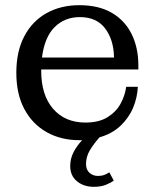

<svg xmlns="http://www.w3.org/2000/svg" viewBox="-20 -532 598 741"><path d="M286 9Q215 9 160 -22Q105 -53 74 -111Q43 -169 43 -251Q43 -334 74 -392.5Q105 -451 160 -481.5Q215 -512 286 -512Q361 -512 411.5 -482.5Q462 -453 488 -400.5Q514 -348 514 -279V-264H139V-259Q139 -165 185 -112Q231 -59 310 -59Q362 -59 395.5 -80Q429 -101 446 -133Q463 -165 467 -197H512Q510 -156 494 -117Q478 -78 445.5 -47Q413 -16 364 -2Q341 24 326.5 48.5Q312 73 312 101Q312 123 325.5 135Q339 147 358 147Q372 147 381.5 143.5Q391 140 402 133L419 165Q407 174 388 181.5Q369 189 342 189Q303 189 277 167.5Q251 146 251 109Q251 80 264 55Q277 30 297 9Q292 9 286 9ZM420 -310Q419 -378 386 -422Q353 -466 288 -466Q230 -466 191 -427.5Q152 -389 142 -310Z"/></svg>

Font: Montagu Slab 144pt
Style: Regular
Weight: 400
Designer: Florian Karsten
Foundry: Florian Karsten
Version: Version 1.000; ttfautohint (v1.8.3)